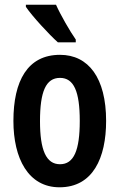

<svg xmlns="http://www.w3.org/2000/svg" viewBox="-20 -786 509 816"><path d="M218 -766H90V-757C116 -718 189 -639 226 -606H302V-618C278 -652 237 -723 218 -766ZM431 -272C431 -455 356 -553 235 -553C97 -553 37 -442 37 -272C37 -113 100 10 233 10C375 10 431 -115 431 -272ZM150 -271C150 -397 175 -455 235 -455C294 -455 319 -397 319 -272C319 -147 294 -88 235 -88C176 -88 150 -148 150 -271Z"/></svg>

Font: Noto Sans Gujarati ExtraCondensed SemiBold
Style: Regular
Weight: 600
Width: 2
Designer: Jelle Bosma - Monotype Design Team, Universal Thirst
Foundry: Monotype Imaging Inc.
Version: Version 2.106